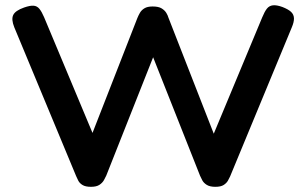

<svg xmlns="http://www.w3.org/2000/svg" viewBox="-20 -714 1182 741"><path d="M331 7Q310 7 298.5 0Q287 -7 282 -17Q277 -27 274 -34L35 -609Q23 -639 31 -656Q39 -673 73 -685Q96 -693 109.5 -692Q123 -691 132 -680Q141 -669 150 -648L337 -201L510 -644Q514 -654 520 -664.5Q526 -675 537.5 -682Q549 -689 569 -689Q592 -689 604 -681.5Q616 -674 622 -664Q628 -654 630 -646L805 -198L992 -647Q1001 -669 1010 -680.5Q1019 -692 1033.5 -693.5Q1048 -695 1070 -687Q1093 -678 1103.5 -668Q1114 -658 1114.5 -643.5Q1115 -629 1106 -608L868 -33Q865 -26 859.5 -16.5Q854 -7 843 0Q832 7 811 7Q790 7 778 -0.5Q766 -8 760.5 -18.5Q755 -29 752 -36L571 -493L390 -36Q387 -29 381 -18.5Q375 -8 363.5 -0.5Q352 7 331 7Z"/></svg>

Font: Fredoka SemiExpanded Medium
Style: Regular
Weight: 500
Width: 6
Designer: Ben Nathan
Foundry: Milena B. Brandão, Ben Nathan
Version: Version 2.001